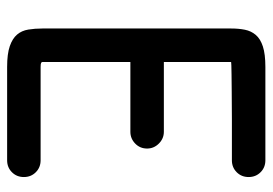

<svg xmlns="http://www.w3.org/2000/svg" viewBox="-133 -631 765 539"><g transform="rotate(90 249.5 -361.5)"><path d="M430 -724Q450 -724 463.5 -710.5Q477 -697 477 -677Q477 -657 463.5 -643.5Q450 -630 430 -630H314Q267 -630 236.5 -629.5Q206 -629 189 -629Q172 -629 164.5 -628.5Q157 -628 155.5 -628Q154 -628 154 -627V-439H350Q369 -439 383 -425Q397 -411 397 -392Q397 -372 383 -358.5Q369 -345 350 -345H154V-98Q154 -96 156.5 -94.5Q159 -93 168 -93H430Q450 -93 463.5 -79.5Q477 -66 477 -46Q477 -26 463.5 -12.5Q450 1 430 1H168Q131 1 109.5 -6.5Q88 -14 77 -27Q66 -40 63 -58.5Q60 -77 60 -98V-628Q60 -649 63.5 -666.5Q67 -684 78 -697Q89 -710 110.5 -717Q132 -724 168 -724Z"/></g></svg>

Font: VDS
Style: Regular
Weight: 400
Designer: artmaker
Foundry: artmaker
Version: Version 1.000 2009 initial release